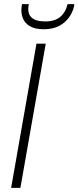

<svg xmlns="http://www.w3.org/2000/svg" viewBox="-20 -912 381 932"><path d="M34 0 157 -700H202L79 0ZM192 -770Q148 -770 123 -786Q98 -802 89.5 -827.5Q81 -853 85 -880L87 -892H120Q111 -850 131 -829Q151 -808 199 -808Q247 -808 273 -830.5Q299 -853 308 -892H341L339 -880Q333 -853 315 -827.5Q297 -802 266.5 -786Q236 -770 192 -770Z"/></svg>

Font: DM Sans 16pt ExtraLight
Style: Italic
Weight: 250
Italic angle: -10°
Version: Version 4.004;gftools[0.9.30]